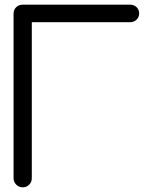

<svg xmlns="http://www.w3.org/2000/svg" viewBox="-20 -801 645 821"><path d="M77 0Q61 0 49.5 -11.5Q38 -23 38 -39V-742Q38 -759 49 -770Q60 -781 77 -781H536Q553 -781 564 -770.5Q575 -760 575 -743Q575 -728 564 -717Q553 -706 536 -706H116V-39Q116 -23 105 -11.5Q94 0 77 0Z"/></svg>

Font: Comfortaa
Style: Regular
Weight: 400
Designer: Johan Aakerlund
Foundry: Johan Aakerlund
Version: Version 3.104; ttfautohint (v1.8.1.43-b0c9)